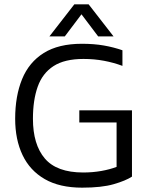

<svg xmlns="http://www.w3.org/2000/svg" viewBox="-20 -856 679 886"><path d="M208 -688 323 -836H389L504 -688H433L356 -790L279 -688ZM359 10Q255 10 186.5 -29.5Q118 -69 84 -140.5Q50 -212 50 -308Q50 -413 82 -491Q114 -569 182 -611.5Q250 -654 358 -654Q414 -654 459.5 -646Q505 -638 545 -624V-552Q505 -567 460 -575.5Q415 -584 365 -584Q278 -584 227 -551Q176 -518 154 -456Q132 -394 132 -308Q132 -189 187 -124.5Q242 -60 364 -60Q407 -60 447 -67Q487 -74 518 -86V-291H346V-347H589V-41Q560 -22 504.5 -6Q449 10 359 10Z"/></svg>

Font: Kanit Light
Style: Regular
Weight: 300
Designer: Katatrad Team
Foundry: CadsonDemak
Version: Version 2.000; ttfautohint (v1.8.3)